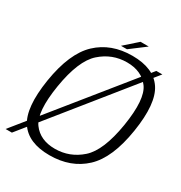

<svg xmlns="http://www.w3.org/2000/svg" viewBox="-203 -896 972 1030"><g transform="rotate(30 282.5 -381.0)"><path d="M-23.5 0H15.5L558.5 -674H521ZM250 4.5Q381.5 4.5 466 -74.5Q550.5 -153.5 579.5 -337.5Q608.5 -520.5 555.5 -600.5Q502.5 -680.5 370.5 -680.5Q239 -680.5 154.8 -601Q70.5 -521.5 41 -337.5Q12 -154.5 65.2 -75Q118.5 4.5 250 4.5ZM258 -40Q166.5 -40 121 -102Q75.5 -164 103.5 -337.5Q132 -511.5 201.8 -573.5Q271.5 -635.5 363 -635.5Q454 -635.5 499.8 -573.5Q545.5 -511.5 517.5 -337.5Q489 -163.5 419.2 -101.8Q349.5 -40 258 -40ZM289.5 -696H326.5L420.5 -767H369.5Z"/></g></svg>

Font: Anybody Thin Light
Style: Italic
Weight: 300
Italic angle: -10°
Version: Version 1.113;gftools[0.9.25]